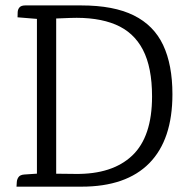

<svg xmlns="http://www.w3.org/2000/svg" viewBox="-20 -699 705 719"><path d="M190.4 -648.7V0H118.3V-649.3ZM190.2 -48.5 262.5 -47.7Q400.6 -46 475 -116.3Q549.4 -186.7 549.4 -338Q549.4 -446.7 515.1 -512.7Q480.8 -578.6 412.5 -607.1Q344.3 -635.6 242.4 -631.8L191.2 -629.8L118.9 -628.2L45.7 -634.2Q45.7 -642.8 46.2 -653.3Q46.6 -663.9 53 -671.3Q59.4 -678.7 74.8 -678.7H284.3Q405.7 -678.7 480.9 -641.4Q556.1 -604.1 590.9 -530.3Q625.7 -456.5 625.7 -346Q625.7 -176 539.2 -88Q452.7 0 285.4 0H41.8Q42.4 -6.9 42.9 -17Q43.4 -27.2 49.4 -35.8Q55.5 -44.5 71.3 -45.5L118.3 -48.7Z"/></svg>

Font: Karma Variable Light
Style: Regular
Weight: 300
Designer: Joana Correia
Foundry: Indian Type Foundry
Version: Version 3.000